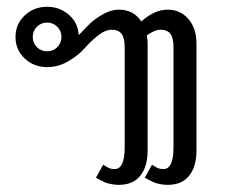

<svg xmlns="http://www.w3.org/2000/svg" viewBox="-20 -528 682 557"><path d="M146.2 -450.4Q134.2 -462.5 116.7 -462.5Q99.2 -462.5 87.1 -450.4Q75 -438.3 75 -420.8Q75 -403.3 87.1 -391.2Q99.2 -379.2 116.7 -379.2Q134.2 -379.2 146.2 -391.2Q158.3 -403.3 158.3 -420.8Q158.3 -438.3 146.2 -450.4ZM483.3 -100V-391.7Q483.3 -417.5 474.6 -429.6Q465.8 -441.7 445.8 -441.7Q428.3 -441.7 405.8 -425Q408.3 -413.3 408.3 -400V-91.7Q408.3 -45 387.1 -18.3Q365.8 8.3 325 8.3Q312.5 8.3 301.2 5.8Q290 3.3 285 1.2Q280 -0.8 269.6 -6.3Q259.2 -11.7 258.3 -12.5L279.2 -50Q280 -50 287.1 -45.4Q294.2 -40.8 299.6 -39.2Q305 -37.5 312.5 -37.5Q341.7 -37.5 341.7 -100V-391.7Q341.7 -417.5 332.9 -429.6Q324.2 -441.7 304.2 -441.7Q285 -441.7 263.8 -424.6Q242.5 -407.5 225 -387.5Q207.5 -367.5 178.3 -350.4Q149.2 -333.3 116.7 -333.3Q78.3 -333.3 51.7 -358.3Q25 -383.3 25 -420.8Q25 -458.3 51.7 -483.3Q78.3 -508.3 116.7 -508.3Q153.3 -508.3 180 -485Q206.7 -461.7 208.3 -425.8Q231.7 -450.8 244.2 -462.5Q256.7 -474.2 279.6 -487.1Q302.5 -500 325 -500Q367.5 -500 390 -465.8Q428.3 -500 466.7 -500Q502.5 -500 526.2 -473.3Q550 -446.7 550 -400V-91.7Q550 -45 528.8 -18.3Q507.5 8.3 466.7 8.3Q454.2 8.3 442.9 5.8Q431.7 3.3 426.7 1.2Q421.7 -0.8 411.2 -6.3Q400.8 -11.7 400 -12.5L420.8 -50Q421.7 -50 428.8 -45.4Q435.8 -40.8 441.2 -39.2Q446.7 -37.5 454.2 -37.5Q483.3 -37.5 483.3 -100Z"/></svg>

Font: BoonBaan
Style: Regular
Weight: 400
Designer: Sungsit Sawaiwan
Foundry: FontUni
Version: Version 2.0